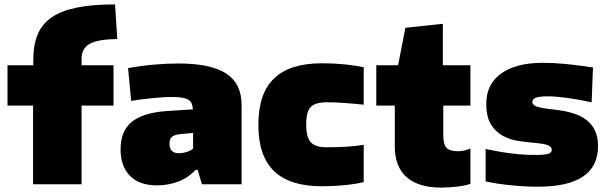

<svg xmlns="http://www.w3.org/2000/svg" viewBox="-20 -836 2760 871"><path d="M130 -357H14V-540H131V-563Q131 -632 151 -680Q171 -728 215.5 -758Q260 -788 330.5 -802Q401 -816 502 -816L512 -659Q425 -658 387.5 -637.5Q350 -617 350 -569V-540H495V-357H350V0H130Z M693 5Q612 5 569.5 -38.5Q527 -82 527 -158Q527 -242 577.5 -283Q628 -324 733 -332L855 -340Q854 -356 849.5 -366.5Q845 -377 834.5 -383.5Q824 -390 805.5 -393Q787 -396 759 -396Q739 -396 716 -394.5Q693 -393 668.5 -390.5Q644 -388 620 -385Q596 -382 575 -378L561 -527Q621 -538 680 -543Q739 -548 790 -548Q936 -548 1006 -502.5Q1076 -457 1076 -360V0H896L877 -65H867Q832 -28 786.5 -11.5Q741 5 693 5ZM791 -141Q810 -141 829.5 -147.5Q849 -154 856 -162V-233L802 -228Q772 -225 760.5 -216Q749 -207 749 -184Q749 -141 791 -141Z M1441 9Q1295 9 1223.5 -59.5Q1152 -128 1152 -270Q1152 -412 1223.5 -480.5Q1295 -549 1441 -549Q1494 -549 1543.5 -544Q1593 -539 1630 -531V-361Q1583 -366 1542 -369Q1501 -372 1463 -372Q1410 -372 1389.5 -350.5Q1369 -329 1369 -272Q1369 -214 1389.5 -191Q1410 -168 1461 -168Q1514 -168 1552.5 -170.5Q1591 -173 1630 -179V-10Q1593 -1 1543.5 4Q1494 9 1441 9Z M1981 15Q1878 15 1824.5 -32.5Q1771 -80 1771 -171V-357H1687V-540H1786L1819 -710L1989 -728V-540H2114V-357H1991V-223Q1991 -181 2005.5 -165.5Q2020 -150 2057 -150Q2084 -150 2114 -162V-2Q2091 6 2054.5 10.5Q2018 15 1981 15Z M2420 11Q2395 11 2365 9.5Q2335 8 2303.5 5Q2272 2 2241 -2.5Q2210 -7 2183 -13V-160Q2249 -146 2304 -139.5Q2359 -133 2410 -133Q2450 -133 2466.5 -138Q2483 -143 2483 -156Q2483 -170 2466 -177Q2449 -184 2404 -188Q2370 -191 2332 -196.5Q2294 -202 2261.5 -219.5Q2229 -237 2207.5 -271Q2186 -305 2186 -366Q2186 -454 2253.5 -502.5Q2321 -551 2442 -551Q2491 -551 2544 -546Q2597 -541 2670 -530L2664 -372Q2604 -385 2552.5 -392Q2501 -399 2466 -399Q2428 -399 2411.5 -393Q2395 -387 2395 -373Q2395 -359 2416.5 -352Q2438 -345 2494 -339Q2540 -334 2577 -323Q2614 -312 2639.5 -292.5Q2665 -273 2679 -244Q2693 -215 2693 -173Q2693 11 2420 11Z"/></svg>

Font: Plata Sans Black
Style: Regular
Weight: 900
Designer: Pablo Impallari, Andres Torresi, & Cristiano Sobral
Foundry: Pablo Impallari, Andres Torresi, & Cristiano Sobral
Version: Version 1.00;December 28, 2019;FontCreator 12.0.0.2547 64-bi